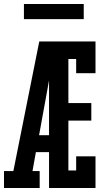

<svg xmlns="http://www.w3.org/2000/svg" viewBox="-20 -943 540 963"><path d="M0 0V-85H47L128 -490L177 -735H261Q250 -674 239 -612.5Q228 -551 217 -490L176 -265H226V-180H160L143 -85H179V0ZM226 0V-735H459V-576H362V-647H323V-426H438V-338H323V-88H362V-159H459V0ZM100 -847V-923H400V-847Z"/></svg>

Font: Iosevka Slab Semibold
Style: Regular
Weight: 600
Monospace: yes
Designer: Belleve Invis
Foundry: Belleve Invis
Version: Version 11.1.1; ttfautohint (v1.8.3)